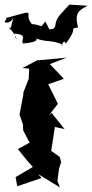

<svg xmlns="http://www.w3.org/2000/svg" viewBox="-43 -788 402 836"><path d="M207 0 214 -53 223 -82 217 -105 180 -131 196 -235 238 -226 182 -296 171 -287 209 -336 167 -421 235 -445 174 -509 247 -537 129 -526H120L55 -492L84 -489L82 -445L59 -386L58 -373L42 -289L57 -246L58 -220L86 -167L35 -139C56 -113 77 -85 100 -61L25 -17L32 23L138 -13L123 -30L218 28ZM138 -674C121 -680 61 -695 113 -664C54 -721 100 -732 70 -733L-16 -710V-701C-38 -690 1 -677 16 -713C-9 -626 16 -675 -4 -667C40 -625 30 -593 20 -642C79 -637 48 -617 56 -599C91 -600 142 -612 102 -626C151 -601 184 -617 230 -593C217 -573 236 -627 243 -598C297 -665 268 -676 270 -661C312 -678 285 -657 297 -669C278 -735 306 -746 339 -763L259 -768L228 -734C177 -683 218 -664 172 -660C152 -703 146 -703 155 -695Z"/></svg>

Font: Asimov Aggro
Style: Medium
Weight: 500
Designer: Google
Version: Version 2.000980; 2014